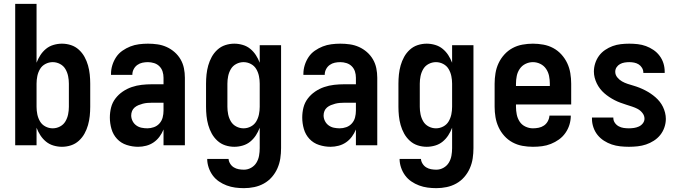

<svg xmlns="http://www.w3.org/2000/svg" viewBox="-20 -755 3540 998"><path d="M302 8Q280 8 258 1.5Q236 -5 219 -19Q202 -33 190 -51.5Q178 -70 170 -91V0H59V-735H170V-429Q178 -450 190 -468.5Q202 -487 219 -501Q236 -515 258 -521.5Q280 -528 302 -528Q326 -528 349 -520.5Q372 -513 390 -496.5Q408 -480 419.5 -459Q431 -438 437.5 -415Q444 -392 446.5 -368Q449 -344 449 -320V-200Q449 -176 446.5 -152Q444 -128 437.5 -105Q431 -82 419.5 -61Q408 -40 390 -23.5Q372 -7 349 0.5Q326 8 302 8ZM254 -88Q274 -88 292 -97.5Q310 -107 320 -124Q330 -141 334 -160.5Q338 -180 338 -200V-320Q338 -340 334 -359.5Q330 -379 320 -396Q310 -413 292 -422.5Q274 -432 254 -432Q234 -432 216 -422.5Q198 -413 188 -396Q178 -379 174 -359.5Q170 -340 170 -320V-200Q170 -180 174 -160.5Q178 -141 188 -124Q198 -107 216 -97.5Q234 -88 254 -88Z M698 8Q668 8 638.5 -1.5Q609 -11 588.5 -33Q568 -55 559.5 -84.5Q551 -114 551 -144Q551 -171 557.5 -196.5Q564 -222 580 -243Q596 -264 618 -279Q640 -294 665 -302.5Q690 -311 716.5 -314Q743 -317 769 -317H830V-351Q830 -368 825 -383.5Q820 -399 808.5 -410.5Q797 -422 781 -427Q765 -432 749 -432Q734 -432 720 -429Q706 -426 694 -417.5Q682 -409 675 -395.5Q668 -382 668 -368V-366H557V-371Q557 -394 564 -416.5Q571 -439 584 -458.5Q597 -478 616.5 -491.5Q636 -505 657.5 -513.5Q679 -522 702.5 -525Q726 -528 749 -528Q774 -528 798.5 -524.5Q823 -521 845.5 -511Q868 -501 887 -484.5Q906 -468 918.5 -446.5Q931 -425 936 -400.5Q941 -376 941 -351V0H830V-82Q822 -62 809 -44.5Q796 -27 778.5 -15Q761 -3 740 2.5Q719 8 698 8ZM746 -88Q763 -88 780 -94Q797 -100 809 -113.5Q821 -127 825.5 -144.5Q830 -162 830 -180V-221H769Q757 -221 745.5 -220Q734 -219 722.5 -216Q711 -213 700 -208.5Q689 -204 680 -196.5Q671 -189 666.5 -178Q662 -167 662 -155Q662 -140 669 -126Q676 -112 688.5 -103Q701 -94 716 -91Q731 -88 746 -88Z M1248 223Q1225 223 1202.5 220Q1180 217 1158.5 209Q1137 201 1118 188Q1099 175 1085.5 156.5Q1072 138 1064.5 115.5Q1057 93 1057 71H1168Q1169 84 1176.5 96Q1184 108 1195.5 115Q1207 122 1220.5 124.5Q1234 127 1248 127Q1268 127 1285.5 117Q1303 107 1313 90.5Q1323 74 1326.5 54.5Q1330 35 1330 15V-91Q1322 -70 1310 -51.5Q1298 -33 1281 -19Q1264 -5 1242 1.5Q1220 8 1198 8Q1174 8 1151 0.5Q1128 -7 1110 -23.5Q1092 -40 1080.5 -61Q1069 -82 1062.5 -105Q1056 -128 1053.5 -152Q1051 -176 1051 -200V-320Q1051 -344 1053.5 -368Q1056 -392 1062.5 -415Q1069 -438 1080.5 -459Q1092 -480 1110 -496.5Q1128 -513 1151 -520.5Q1174 -528 1198 -528Q1220 -528 1242 -521.5Q1264 -515 1281 -501Q1298 -487 1310 -468.5Q1322 -450 1330 -429V-520H1441V15Q1441 42 1437 68.5Q1433 95 1422 120Q1411 145 1393 165.5Q1375 186 1351.5 199Q1328 212 1301.5 217.5Q1275 223 1248 223ZM1246 -88Q1266 -88 1284 -97.5Q1302 -107 1312 -124Q1322 -141 1326 -160.5Q1330 -180 1330 -200V-320Q1330 -340 1326 -359.5Q1322 -379 1312 -396Q1302 -413 1284 -422.5Q1266 -432 1246 -432Q1226 -432 1208 -422.5Q1190 -413 1180 -396Q1170 -379 1166 -359.5Q1162 -340 1162 -320V-200Q1162 -180 1166 -160.5Q1170 -141 1180 -124Q1190 -107 1208 -97.5Q1226 -88 1246 -88Z M1698 8Q1668 8 1638.5 -1.5Q1609 -11 1588.5 -33Q1568 -55 1559.5 -84.5Q1551 -114 1551 -144Q1551 -171 1557.5 -196.5Q1564 -222 1580 -243Q1596 -264 1618 -279Q1640 -294 1665 -302.5Q1690 -311 1716.5 -314Q1743 -317 1769 -317H1830V-351Q1830 -368 1825 -383.5Q1820 -399 1808.5 -410.5Q1797 -422 1781 -427Q1765 -432 1749 -432Q1734 -432 1720 -429Q1706 -426 1694 -417.5Q1682 -409 1675 -395.5Q1668 -382 1668 -368V-366H1557V-371Q1557 -394 1564 -416.5Q1571 -439 1584 -458.5Q1597 -478 1616.5 -491.5Q1636 -505 1657.5 -513.5Q1679 -522 1702.5 -525Q1726 -528 1749 -528Q1774 -528 1798.5 -524.5Q1823 -521 1845.5 -511Q1868 -501 1887 -484.5Q1906 -468 1918.5 -446.5Q1931 -425 1936 -400.5Q1941 -376 1941 -351V0H1830V-82Q1822 -62 1809 -44.5Q1796 -27 1778.5 -15Q1761 -3 1740 2.5Q1719 8 1698 8ZM1746 -88Q1763 -88 1780 -94Q1797 -100 1809 -113.5Q1821 -127 1825.5 -144.5Q1830 -162 1830 -180V-221H1769Q1757 -221 1745.5 -220Q1734 -219 1722.5 -216Q1711 -213 1700 -208.5Q1689 -204 1680 -196.5Q1671 -189 1666.5 -178Q1662 -167 1662 -155Q1662 -140 1669 -126Q1676 -112 1688.5 -103Q1701 -94 1716 -91Q1731 -88 1746 -88Z M2248 223Q2225 223 2202.5 220Q2180 217 2158.5 209Q2137 201 2118 188Q2099 175 2085.5 156.5Q2072 138 2064.5 115.5Q2057 93 2057 71H2168Q2169 84 2176.5 96Q2184 108 2195.5 115Q2207 122 2220.5 124.5Q2234 127 2248 127Q2268 127 2285.5 117Q2303 107 2313 90.5Q2323 74 2326.5 54.5Q2330 35 2330 15V-91Q2322 -70 2310 -51.5Q2298 -33 2281 -19Q2264 -5 2242 1.5Q2220 8 2198 8Q2174 8 2151 0.5Q2128 -7 2110 -23.5Q2092 -40 2080.5 -61Q2069 -82 2062.5 -105Q2056 -128 2053.5 -152Q2051 -176 2051 -200V-320Q2051 -344 2053.5 -368Q2056 -392 2062.5 -415Q2069 -438 2080.5 -459Q2092 -480 2110 -496.5Q2128 -513 2151 -520.5Q2174 -528 2198 -528Q2220 -528 2242 -521.5Q2264 -515 2281 -501Q2298 -487 2310 -468.5Q2322 -450 2330 -429V-520H2441V15Q2441 42 2437 68.5Q2433 95 2422 120Q2411 145 2393 165.5Q2375 186 2351.5 199Q2328 212 2301.5 217.5Q2275 223 2248 223ZM2246 -88Q2266 -88 2284 -97.5Q2302 -107 2312 -124Q2322 -141 2326 -160.5Q2330 -180 2330 -200V-320Q2330 -340 2326 -359.5Q2322 -379 2312 -396Q2302 -413 2284 -422.5Q2266 -432 2246 -432Q2226 -432 2208 -422.5Q2190 -413 2180 -396Q2170 -379 2166 -359.5Q2162 -340 2162 -320V-200Q2162 -180 2166 -160.5Q2170 -141 2180 -124Q2190 -107 2208 -97.5Q2226 -88 2246 -88Z M2750 8Q2722 8 2695 3Q2668 -2 2644 -15Q2620 -28 2601.5 -48.5Q2583 -69 2571.5 -94Q2560 -119 2555.5 -146Q2551 -173 2551 -200V-320Q2551 -347 2555.5 -374.5Q2560 -402 2571.5 -426.5Q2583 -451 2601.5 -471.5Q2620 -492 2644 -505Q2668 -518 2695.5 -523Q2723 -528 2750 -528Q2777 -528 2804.5 -523Q2832 -518 2856 -505Q2880 -492 2898.5 -471.5Q2917 -451 2928.5 -426.5Q2940 -402 2944.5 -374.5Q2949 -347 2949 -320V-212H2662V-200Q2662 -180 2666 -160Q2670 -140 2681 -123Q2692 -106 2711 -97Q2730 -88 2750 -88Q2765 -88 2780 -91Q2795 -94 2807.5 -102.5Q2820 -111 2827.5 -125Q2835 -139 2836 -154H2947Q2947 -130 2940 -107Q2933 -84 2919 -64Q2905 -44 2885.5 -30Q2866 -16 2843.5 -7Q2821 2 2797.5 5Q2774 8 2750 8ZM2662 -308H2838V-320Q2838 -340 2834 -360Q2830 -380 2818.5 -397Q2807 -414 2788.5 -423Q2770 -432 2750 -432Q2730 -432 2711.5 -423Q2693 -414 2681.5 -397Q2670 -380 2666 -360Q2662 -340 2662 -320Z M3249 8Q3226 8 3203.5 5.5Q3181 3 3160 -4Q3139 -11 3119.5 -23.5Q3100 -36 3086 -53.5Q3072 -71 3064.5 -93Q3057 -115 3057 -137V-144H3168V-142Q3168 -128 3176 -116.5Q3184 -105 3196 -98.5Q3208 -92 3221.5 -90Q3235 -88 3249 -88Q3262 -88 3275.5 -90Q3289 -92 3301 -97.5Q3313 -103 3321.5 -114Q3330 -125 3330 -138Q3330 -154 3319.5 -167.5Q3309 -181 3295 -188.5Q3281 -196 3265.5 -201Q3250 -206 3234.5 -211Q3219 -216 3204 -221.5Q3189 -227 3174.5 -234.5Q3160 -242 3146.5 -251Q3133 -260 3121 -270.5Q3109 -281 3099 -294Q3089 -307 3082 -321.5Q3075 -336 3071 -351.5Q3067 -367 3067 -383Q3067 -405 3074 -426.5Q3081 -448 3094 -465.5Q3107 -483 3125.5 -495.5Q3144 -508 3164.5 -515.5Q3185 -523 3207 -525.5Q3229 -528 3251 -528Q3273 -528 3295 -525.5Q3317 -523 3337.5 -515.5Q3358 -508 3376.5 -495.5Q3395 -483 3408.5 -465Q3422 -447 3428.5 -426Q3435 -405 3435 -383V-376H3324V-378Q3324 -391 3317 -402.5Q3310 -414 3299.5 -420.5Q3289 -427 3276.5 -429.5Q3264 -432 3251 -432Q3239 -432 3226.5 -430Q3214 -428 3203 -422Q3192 -416 3185 -405.5Q3178 -395 3178 -382Q3178 -366 3188.5 -353Q3199 -340 3213 -332Q3227 -324 3242.5 -319Q3258 -314 3273.5 -309.5Q3289 -305 3304 -299Q3319 -293 3333.5 -285.5Q3348 -278 3361.5 -269Q3375 -260 3387 -249.5Q3399 -239 3409 -226.5Q3419 -214 3426 -199.5Q3433 -185 3437 -169Q3441 -153 3441 -137Q3441 -115 3433.5 -93Q3426 -71 3412 -53.5Q3398 -36 3378.5 -23.5Q3359 -11 3338 -4Q3317 3 3294.5 5.5Q3272 8 3249 8Z"/></svg>

Font: Iosevka Fixed
Style: Bold
Weight: 700
Monospace: yes
Designer: Belleve Invis
Foundry: Belleve Invis
Version: Version 32.3.0